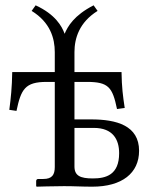

<svg xmlns="http://www.w3.org/2000/svg" viewBox="-20 -700 574 722"><path d="M260 -251V-392H307C388 -392 403 -372 420 -290L449 -294C442 -340 438 -371 437 -429H260V-504C260 -556 278 -616 347 -659L332 -680C258 -642 235 -601 223 -573C213 -601 188 -646 114 -680L99 -659C169 -616 186 -556 186 -504V-429H26C25 -371 21 -333 15 -287L42 -283C59 -364 74 -392 155 -392H186V-72C186 -43 176 -27 143 -27H124C119 -27 116 -24 116 -19V0L118 2C118 2 181 0 221 0C263 0 286 2 327 2C439 2 503 -49 503 -133C503 -228 418 -251 323 -251ZM428 -124C428 -42 378 -29 329 -29C282 -29 260 -39 260 -74V-219H333C404 -219 428 -176 428 -124Z"/></svg>

Font: Libertinus Serif
Style: Regular
Weight: 400
Designer: Philipp H. Poll, Khaled Hosny
Foundry: Caleb Maclennan
Version: Version 7.050;RELEASE